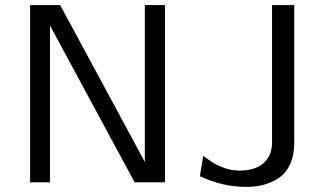

<svg xmlns="http://www.w3.org/2000/svg" viewBox="-20 -715 1255 753"><path d="M764 -24 777 -104Q801 -86 815.5 -76.5Q830 -67 859 -56.5Q888 -46 919 -46Q981 -46 1014 -75.5Q1047 -105 1047 -157V-695H1134V-156Q1134 -106 1117.5 -70.5Q1101 -35 1072.5 -16.5Q1044 2 1013 10Q982 18 946 18Q853 18 764 -24ZM98 0V-695H216L548 -80V-695H627V0H508L176 -615V0Z"/></svg>

Font: Coval
Style: Light
Weight: 300
Foundry: Context Ltd
Version: Version 001.000